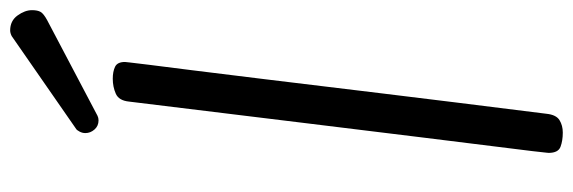

<svg xmlns="http://www.w3.org/2000/svg" viewBox="-395 -719 1128 378"><g transform="rotate(-90 169.0 -530.0)"><path d="M97 14Q81 14 69 9.5Q57 5 57 -14Q57 -14 57.5 -19Q58 -24 60.5 -46Q63 -68 69.5 -118.5Q76 -169 87 -259.5Q98 -350 115.5 -492Q133 -634 158 -840Q160 -860 173.5 -866Q187 -872 203 -872Q217 -872 226.5 -867.5Q236 -863 236 -848Q236 -848 235 -838.5Q234 -829 230.5 -801Q227 -773 220 -718Q213 -663 202 -572Q191 -481 174.5 -345Q158 -209 134 -18Q132 1 121.5 7.5Q111 14 97 14ZM121 -900Q110 -900 103 -908Q96 -916 96 -926Q96 -932 99 -937.5Q102 -943 104 -944L287 -1071Q293 -1074 298 -1074Q317 -1074 327.5 -1059.5Q338 -1045 338 -1031Q338 -1020 334.5 -1014Q331 -1008 318 -1001L130 -902Q126 -900 121 -900Z"/></g></svg>

Font: Kite One
Style: Regular
Weight: 400
Designer: Eduardo Rodriguez Tunni
Foundry: Eduardo Rodriguez Tunni
Version: Version 1.002; ttfautohint (v1.8.4.7-5d5b);gftools[0.9.23]